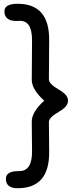

<svg xmlns="http://www.w3.org/2000/svg" viewBox="-20 -811 406 1018"><path d="M239.3 -389.6Q239.3 -366.2 293.5 -335Q342.3 -306.6 340.3 -277.3Q342.3 -247.6 293.5 -219.2Q239.3 -188 239.3 -164.6L240.7 -6.3Q242.7 187 73.7 187Q12.2 187 11.2 138.2Q10.3 95.2 81.1 96.2Q150.9 97.2 149.9 -9.3L148.4 -166Q147.9 -216.8 214.4 -277.3Q147.9 -337.4 148.4 -388.2L149.9 -594.7Q150.9 -705.1 81.1 -700.2Q3.9 -694.3 3.4 -750.5Q2.9 -791 73.7 -791Q242.2 -791 240.7 -597.7Z"/></svg>

Font: Comic Relief LRS
Style: Regular
Weight: 400
Designer: Jeff Davis
Foundry: Loudifier
Version: Version 1.0